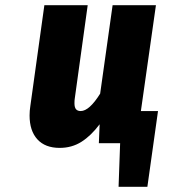

<svg xmlns="http://www.w3.org/2000/svg" viewBox="-20 -552 655 740"><path d="M589 -124 548 168H437L443 0H361L364 -73Q331 -29 294 -5.5Q257 18 210 18Q154 18 124 -15Q94 -48 94 -107Q94 -125 97 -144L151 -532H318L268 -171Q267 -165 267 -154Q267 -138 273 -131Q279 -124 291 -124Q324 -124 366 -191L414 -532H581L523 -124Z"/></svg>

Font: Fira Sans Condensed ExtraBold
Style: Italic
Weight: 800
Width: 3
Italic angle: -8°
Designer: bBox Type GmbH & Carrois Corporate GbR & Edenspiekermann AG
Foundry: bBox Type GmbH & Carrois Corporate GbR & Edenspiekermann AG
Version: Version 4.301